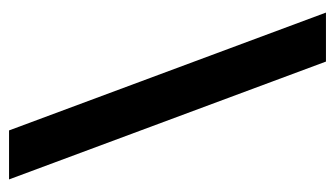

<svg xmlns="http://www.w3.org/2000/svg" viewBox="-182 -574 758 435"><g transform="rotate(90 197.5 -357.0)"><path d="M120 -716H9L276 2H387Z"/></g></svg>

Font: Noto Sans Armenian SemiCondensed SemiBold
Style: Regular
Weight: 600
Width: 4
Designer: Monotype Design Team
Foundry: Monotype Imaging Inc.
Version: Version 2.008